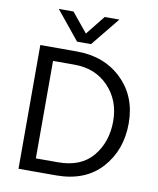

<svg xmlns="http://www.w3.org/2000/svg" viewBox="-95 -956 850 1030"><g transform="rotate(10 330.5 -441.0)"><path d="M344 -726H268L141 -882H221L307 -777L391 -882H471ZM276 -602H159V-71H280Q405 -71 469 -148.5Q533 -226 533 -339Q533 -452 461.5 -527Q390 -602 276 -602ZM281 0H77V-674H277Q426 -674 521.5 -581.5Q617 -489 617 -342.5Q617 -196 528.5 -98Q440 0 281 0Z"/></g></svg>

Font: Hind Mysuru
Style: Regular
Weight: 400
Designer: Manushi Parikh, Hitesh Malaviya
Foundry: Indian Type Foundry
Version: Version 0.703;PS 1.0;hotconv 1.0.86;makeotf.lib2.5.63406